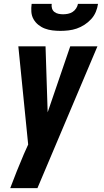

<svg xmlns="http://www.w3.org/2000/svg" viewBox="-20 -760 540 995"><path d="M33 215Q50 170 67.5 126Q85 82 104 38L126 -11L75 -520H216L227 -178L344 -520H485L174 215ZM293 -600Q272 -600 251.5 -602.5Q231 -605 212.5 -612Q194 -619 178.5 -631.5Q163 -644 153.5 -661Q144 -678 142.5 -698.5Q141 -719 144 -740H248Q246 -728 249.5 -716.5Q253 -705 262 -698Q271 -691 283 -688.5Q295 -686 307 -686Q319 -686 332 -688.5Q345 -691 356 -698Q367 -705 374.5 -716.5Q382 -728 384 -740H488Q485 -719 476.5 -698.5Q468 -678 452.5 -661Q437 -644 417.5 -631.5Q398 -619 377.5 -612Q357 -605 335.5 -602.5Q314 -600 293 -600Z"/></svg>

Font: Iosevka Heavy Oblique
Style: Regular
Weight: 900
Italic angle: -9°
Monospace: yes
Designer: Belleve Invis
Foundry: Belleve Invis
Version: Version 32.5.0; ttfautohint (v1.8.4)